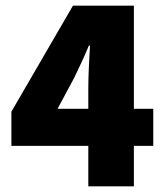

<svg xmlns="http://www.w3.org/2000/svg" viewBox="-20 -654 580 674"><path d="M290 0V-142H20V-262L236 -634H450V-272H518V-142H450V0ZM182 -272H290V-344Q290 -360 290.5 -379.5Q291 -399 292 -419Q293 -439 294 -458.5Q295 -478 296 -494H292Q280 -465 267 -437Q254 -409 240 -380Z"/></svg>

Font: TypoPRO Source Sans Pro
Style: Regular
Weight: 900
Designer: Paul D. Hunt
Foundry: Adobe Systems Incorporated
Version: Version 2.020;PS 2.000;hotconv 1.0.86;makeotf.lib2.5.63406